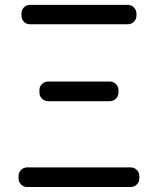

<svg xmlns="http://www.w3.org/2000/svg" viewBox="-20 -753 635 773"><path d="M89.8 0Q75.2 0 64.9 -10.3Q54.7 -20.5 54.7 -35.2V-43.9Q54.7 -58.6 64.9 -68.8Q75.2 -79.1 89.8 -79.1H505.9Q520.5 -79.1 530.8 -68.8Q541 -58.6 541 -43.9V-35.2Q541 -20.5 530.8 -10.3Q520.5 0 505.9 0ZM173.8 -345.7Q159.2 -345.7 148.9 -356Q138.7 -366.2 138.7 -380.9V-390.6Q138.7 -404.3 148.9 -414.6Q159.2 -424.8 173.8 -424.8H421.9Q436.5 -424.8 446.8 -414.6Q457 -404.3 457 -390.6V-380.9Q457 -366.2 446.8 -356Q436.5 -345.7 421.9 -345.7ZM100.6 -655.3Q85.9 -655.3 76.2 -665.5Q66.4 -675.8 66.4 -689.5V-698.2Q66.4 -712.9 76.2 -723.1Q85.9 -733.4 100.6 -733.4H494.1Q508.8 -733.4 519 -723.1Q529.3 -712.9 529.3 -698.2V-689.5Q529.3 -675.8 519 -665.5Q508.8 -655.3 494.1 -655.3Z"/></svg>

Font: Gen Jyuu GothicL Regular
Style: Regular
Weight: 400
Designer: [Source Han Sans]
Ryoko NISHIZUKA  (kana & ideographs); Paul D. Hunt (Latin, Greek & Cyrillic); Wenlong ZHANG  (bopomofo
Version: Version 1.002.20150607